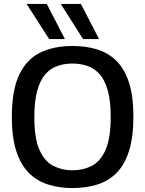

<svg xmlns="http://www.w3.org/2000/svg" viewBox="-20 -943 734 973"><path d="M347 10Q280 10 223.5 -8Q167 -26 126 -67Q85 -108 62.5 -177.5Q40 -247 40 -350Q40 -488 78.5 -566.5Q117 -645 186 -677.5Q255 -710 347 -710Q416 -710 472.5 -692.5Q529 -675 570 -634.5Q611 -594 633.5 -525Q656 -456 656 -352Q656 -247 633.5 -177Q611 -107 570 -66Q529 -25 472 -7.5Q415 10 347 10ZM347 -80Q401 -80 445 -102.5Q489 -125 515 -183.5Q541 -242 541 -350Q541 -432 526 -485Q511 -538 484.5 -567.5Q458 -597 422.5 -609Q387 -621 347 -621Q307 -621 272 -609Q237 -597 210.5 -567.5Q184 -538 169 -484.5Q154 -431 154 -349Q154 -242 180 -183.5Q206 -125 250 -102.5Q294 -80 347 -80ZM401 -745 288 -923H390L482 -745ZM229 -745 115 -923H217L309 -745Z"/></svg>

Font: Georama Medium
Style: Regular
Weight: 500
Designer: Jean-Baptiste Levee
Foundry: Production Type
Version: Version 1.000